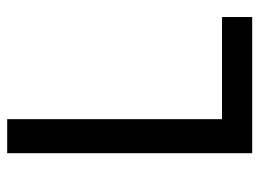

<svg xmlns="http://www.w3.org/2000/svg" viewBox="-116 -622 738 547"><g transform="rotate(-90 253.5 -349.0)"><path d="M90 0V-698H187V-86H478V0Z"/></g></svg>

Font: IBM Plex Sans Arabic Text
Style: Regular
Weight: 450
Designer: Mike Abbink, Paul van der Laan, Pieter van Rosmalen, Wael Morcos, Khajak Apelian
Foundry: Bold Monday
Version: Version 1.2